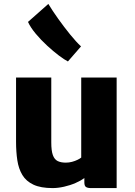

<svg xmlns="http://www.w3.org/2000/svg" viewBox="-20 -953 688 981"><path d="M249 8Q188 8 150.8 -9.5Q113.5 -27 94.2 -59Q75 -91 68.5 -134.2Q62 -177.5 62 -229V-557H242V-225Q242 -183 250 -160.8Q258 -138.5 274.5 -130.2Q291 -122 316 -122Q332.5 -122 348.2 -126.2Q364 -130.5 376.2 -136.5Q388.5 -142.5 395 -148V-557H576V8H445Q428 8 419.5 2.5Q411 -3 411 -21V-43.5Q392.5 -29.5 367 -18.5Q338.5 -6 307.2 1Q276 8 249 8ZM394 -716 327 -639Q310 -647.5 281.2 -669Q252.5 -690.5 220.8 -719.8Q189 -749 162.5 -780.8Q136 -812.5 123 -841L227 -933Q247.5 -899 277.2 -857.2Q307 -815.5 338 -777.2Q369 -739 394 -716Z"/></svg>

Font: Koeln Type Sans ExtraBold
Style: Regular
Weight: 800
Designer: Eben Sorkin
Foundry: Eben Sorkin
Version: Version 2.001